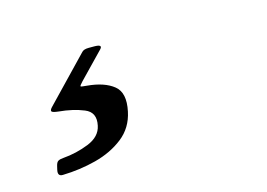

<svg xmlns="http://www.w3.org/2000/svg" viewBox="-50 -91 600 431"><g transform="rotate(-15 250.0 124.5)"><path d="M41.5 240 43.5 231.5Q45.5 223 49.8 220.8Q54 218.5 61.5 218Q92.5 215.5 121.2 204Q150 192.5 155 168Q161.5 138 136.2 127.8Q111 117.5 78 114.5Q64 113 62.5 109.8Q61 106.5 67.5 100L164.5 -1Q169 -6 180.5 -6H193Q214 -6 204.5 4L147.5 63Q139.5 71.5 140.5 72.8Q141.5 74 154.5 75Q194.5 78.5 216 95.8Q237.5 113 228.5 155Q221 191 193.5 212.5Q166 234 128.2 243.8Q90.5 253.5 51 254.5Q38 255 41.5 240Z"/></g></svg>

Font: Besley* Narrow
Style: Italic
Weight: 400
Width: 4
Italic angle: -13°
Designer: Owen Earl
Foundry: indestructible type*
Version: Version 3.000; ttfautohint (v1.8.3)